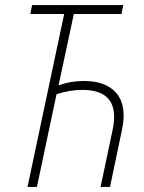

<svg xmlns="http://www.w3.org/2000/svg" viewBox="-20 -734 566 754"><path d="M88 0 232 -679H99L106 -714H464L457 -679H270L210 -399Q258 -416 309 -416Q398 -416 438.5 -366.5Q479 -317 459 -224L412 0H375L422 -223Q456 -381 303 -381Q254 -381 202 -364L125 0Z"/></svg>

Font: Noto Sans Condensed ExtraLight
Style: Italic
Weight: 200
Width: 3
Italic angle: -12°
Designer: Monotype Design Team
Foundry: Monotype Imaging Inc.
Version: Version 2.013; ttfautohint (v1.8.4.7-5d5b)